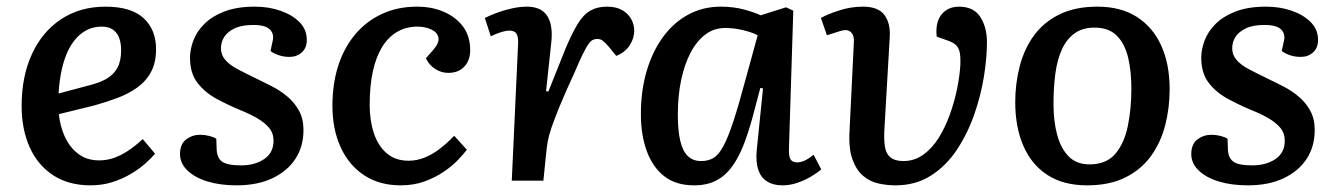

<svg xmlns="http://www.w3.org/2000/svg" viewBox="-20 -543 4021 577"><path d="M297 -523Q374 -523 411.5 -488.5Q449 -454 449 -395Q449 -355 434 -327Q419 -299 392.5 -280Q366 -261 332.5 -248.5Q299 -236 263 -226L157 -200Q160 -166 174 -134Q188 -102 214 -81.5Q240 -61 278 -61Q300 -61 321 -68Q342 -75 363.5 -89Q385 -103 409 -125L446 -81Q434 -67 416 -51Q398 -35 372.5 -20Q347 -5 317 4.5Q287 14 252 14Q186 14 139.5 -16.5Q93 -47 69 -101Q45 -155 45 -225Q45 -313 76 -380.5Q107 -448 164 -485.5Q221 -523 297 -523ZM344 -392Q344 -412 338.5 -428Q333 -444 320 -453.5Q307 -463 286 -463Q249 -463 221 -439.5Q193 -416 176.5 -371.5Q160 -327 156 -262L246 -286Q279 -294 300.5 -306.5Q322 -319 333 -339.5Q344 -360 344 -392Z M704 -46Q746 -46 774 -65Q802 -84 802 -120Q802 -143 788.5 -159Q775 -175 752.5 -188Q730 -201 700 -213Q664 -228 630 -246.5Q596 -265 573.5 -294Q551 -323 551 -370Q551 -394 561 -421Q571 -448 594 -471Q617 -494 654.5 -508.5Q692 -523 746 -523Q788 -523 823.5 -510.5Q859 -498 880.5 -476Q902 -454 902 -423Q902 -399 887 -385.5Q872 -372 850 -372Q832 -372 816.5 -377.5Q801 -383 793 -390L799 -418Q805 -440 791.5 -454Q778 -468 741 -468Q706 -468 684.5 -457.5Q663 -447 653.5 -431.5Q644 -416 644 -398Q644 -378 657 -363Q670 -348 692.5 -336Q715 -324 742 -311Q769 -298 795.5 -284.5Q822 -271 843.5 -253Q865 -235 878.5 -210.5Q892 -186 892 -152Q892 -103 868 -66Q844 -29 799 -7.5Q754 14 691 14Q642 14 604 2.5Q566 -9 543.5 -30.5Q521 -52 521 -80Q521 -110 539.5 -124Q558 -138 582 -138Q595 -138 609 -134.5Q623 -131 630 -126L631 -98Q631 -70 646.5 -58Q662 -46 704 -46Z M1233 -523Q1279 -523 1315 -507Q1351 -491 1372 -462.5Q1393 -434 1393 -392Q1393 -362 1375.5 -343Q1358 -324 1327 -324Q1306 -324 1287.5 -336Q1269 -348 1260 -368L1282 -393Q1301 -415 1297.5 -430.5Q1294 -446 1276 -454.5Q1258 -463 1234 -463Q1201 -463 1174 -447.5Q1147 -432 1128.5 -402Q1110 -372 1100.5 -328.5Q1091 -285 1091 -228Q1091 -181 1103.5 -143Q1116 -105 1142 -82.5Q1168 -60 1208 -60Q1232 -60 1255 -69Q1278 -78 1300.5 -95Q1323 -112 1345 -135L1383 -93Q1374 -81 1357 -63Q1340 -45 1314.5 -27.5Q1289 -10 1256.5 2Q1224 14 1184 14Q1120 14 1074 -16.5Q1028 -47 1003.5 -101Q979 -155 979 -225Q979 -290 996 -344Q1013 -398 1046 -438Q1079 -478 1126.5 -500.5Q1174 -523 1233 -523Z M1537 -412Q1538 -431 1532.5 -441Q1527 -451 1511 -451Q1501 -451 1487.5 -447Q1474 -443 1455 -434L1437 -489Q1453 -497 1474.5 -505Q1496 -513 1519.5 -518Q1543 -523 1563 -523Q1606 -523 1624 -496Q1642 -469 1637 -418L1621 -269L1628 -268L1680 -398Q1699 -443 1716 -471Q1733 -499 1754 -511Q1775 -523 1804 -523Q1832 -523 1850 -512.5Q1868 -502 1877 -485.5Q1886 -469 1886 -451Q1886 -428 1872.5 -407Q1859 -386 1832 -375L1810 -402Q1798 -416 1791 -421Q1784 -426 1774 -426Q1767 -426 1760.5 -422.5Q1754 -419 1747 -408.5Q1740 -398 1730.5 -378.5Q1721 -359 1707 -326Q1677 -261 1661 -221.5Q1645 -182 1637 -158.5Q1629 -135 1626 -117.5Q1623 -100 1621 -79L1613 0H1518Z M2351 -98Q2350 -74 2355.5 -64.5Q2361 -55 2376 -55Q2387 -55 2399.5 -61Q2412 -67 2425 -78L2448 -34Q2437 -24 2417.5 -12.5Q2398 -1 2376 6.5Q2354 14 2331 14Q2304 14 2285.5 2.5Q2267 -9 2259 -32Q2251 -55 2254 -90L2273 -277L2265 -279L2242 -192Q2229 -144 2214 -106Q2199 -68 2179 -41Q2159 -14 2131.5 0Q2104 14 2066 14Q2011 14 1976 -13.5Q1941 -41 1923.5 -89.5Q1906 -138 1906 -200Q1906 -271 1923.5 -330Q1941 -389 1973 -432.5Q2005 -476 2049 -499.5Q2093 -523 2146 -523Q2184 -523 2215.5 -514.5Q2247 -506 2266 -497L2342 -521L2364 -511ZM2087 -59Q2109 -59 2124.5 -68.5Q2140 -78 2154 -104Q2168 -130 2184 -178.5Q2200 -227 2221 -306L2257 -437Q2240 -446 2212.5 -452.5Q2185 -459 2160 -459Q2126 -459 2100 -439.5Q2074 -420 2055.5 -385Q2037 -350 2027 -302.5Q2017 -255 2017 -199Q2017 -150 2024.5 -119Q2032 -88 2047.5 -73.5Q2063 -59 2087 -59Z M2862 -523Q2906 -523 2926 -492Q2946 -461 2946 -416Q2946 -370 2937 -313.5Q2928 -257 2908 -199.5Q2888 -142 2856 -93.5Q2824 -45 2778 -15.5Q2732 14 2671 14Q2646 14 2620.5 8.5Q2595 3 2574.5 -14Q2554 -31 2542 -63.5Q2530 -96 2533 -149L2546 -416Q2547 -431 2542 -440Q2537 -449 2528.5 -451.5Q2520 -454 2506 -450L2465 -437L2447 -489Q2466 -500 2501.5 -511.5Q2537 -523 2573 -523Q2619 -523 2637.5 -498.5Q2656 -474 2654 -434L2638 -158Q2636 -127 2639 -104.5Q2642 -82 2655.5 -70.5Q2669 -59 2695 -59Q2728 -59 2754.5 -78Q2781 -97 2800.5 -128Q2820 -159 2834 -197.5Q2848 -236 2856 -275Q2864 -314 2866 -347Q2867 -373 2864 -386.5Q2861 -400 2853 -407.5Q2845 -415 2831 -420L2795 -433Q2792 -459 2798.5 -479Q2805 -499 2821.5 -511Q2838 -523 2862 -523Z M3247 14Q3176 14 3128 -17Q3080 -48 3055.5 -104.5Q3031 -161 3031 -236Q3031 -292 3044.5 -344Q3058 -396 3087 -436Q3116 -476 3163.5 -499.5Q3211 -523 3278 -523Q3348 -523 3396 -492.5Q3444 -462 3469.5 -406.5Q3495 -351 3495 -275Q3495 -218 3481.5 -166Q3468 -114 3438.5 -73.5Q3409 -33 3361.5 -9.5Q3314 14 3247 14ZM3254 -49Q3305 -49 3332 -81Q3359 -113 3369.5 -165Q3380 -217 3380 -276Q3380 -330 3370 -371Q3360 -412 3336 -436Q3312 -460 3269 -460Q3233 -460 3209 -442.5Q3185 -425 3171 -394Q3157 -363 3151.5 -321.5Q3146 -280 3146 -231Q3146 -177 3157.5 -136Q3169 -95 3192.5 -72Q3216 -49 3254 -49Z M3743 -46Q3785 -46 3813 -65Q3841 -84 3841 -120Q3841 -143 3827.5 -159Q3814 -175 3791.5 -188Q3769 -201 3739 -213Q3703 -228 3669 -246.5Q3635 -265 3612.5 -294Q3590 -323 3590 -370Q3590 -394 3600 -421Q3610 -448 3633 -471Q3656 -494 3693.5 -508.5Q3731 -523 3785 -523Q3827 -523 3862.5 -510.5Q3898 -498 3919.5 -476Q3941 -454 3941 -423Q3941 -399 3926 -385.5Q3911 -372 3889 -372Q3871 -372 3855.5 -377.5Q3840 -383 3832 -390L3838 -418Q3844 -440 3830.5 -454Q3817 -468 3780 -468Q3745 -468 3723.5 -457.5Q3702 -447 3692.5 -431.5Q3683 -416 3683 -398Q3683 -378 3696 -363Q3709 -348 3731.5 -336Q3754 -324 3781 -311Q3808 -298 3834.5 -284.5Q3861 -271 3882.5 -253Q3904 -235 3917.5 -210.5Q3931 -186 3931 -152Q3931 -103 3907 -66Q3883 -29 3838 -7.5Q3793 14 3730 14Q3681 14 3643 2.5Q3605 -9 3582.5 -30.5Q3560 -52 3560 -80Q3560 -110 3578.5 -124Q3597 -138 3621 -138Q3634 -138 3648 -134.5Q3662 -131 3669 -126L3670 -98Q3670 -70 3685.5 -58Q3701 -46 3743 -46Z"/></svg>

Font: Literata Medium
Style: Italic
Weight: 500
Italic angle: -2°
Designer: Latin by Veronika Burian and Jose Scaglione. Greek by Irene Vlachou. Cyrillic by Vera Evstafieva
Foundry: TypeTogether
Version: Version 3.103;gftools[0.9.29]